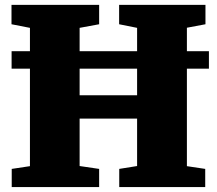

<svg xmlns="http://www.w3.org/2000/svg" viewBox="-20 -763 884 783"><path d="M27.8 -74.2 102.1 -85.4V-482.9H27.3V-554.2H102.1V-649.4L26.9 -664.1V-743.2H384.3V-664.1L304.7 -649.4V-554.2H539.1V-649.4L465.8 -664.1V-743.2H817.9V-664.1L742.2 -649.9V-554.2H832V-482.9H742.2V-85.4L816.9 -74.2V0H466.3V-74.2L539.1 -85.9V-279.3H304.7V-85.9L384.3 -74.2V0H27.8ZM539.1 -374.5V-482.9H304.7V-374.5Z"/></svg>

Font: Merriweather UltraBold
Style: Regular
Weight: 900
Designer: Eben Sorkin ( sorkintype@gmail.com )
Foundry: Eben Sorkin
Version: Version 1.570; ttfautohint (v1.3) -l 8 -r 32 -G 0 -x 0 -H 60